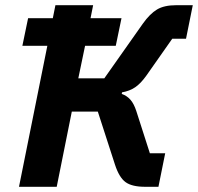

<svg xmlns="http://www.w3.org/2000/svg" viewBox="-20 -718 761 738"><path d="M53 0 162 -542H66L88 -648H183L193 -698H338L328 -648H447L425 -542H307L281 -417H381L529 -627Q556 -665 583.5 -681.5Q611 -698 657 -698H721L695 -569H642L543 -428Q521 -397 499.5 -382.5Q478 -368 449 -363L448 -357Q468 -350 481.5 -334.5Q495 -319 504 -291L556 -129H615L589 0H538Q487 0 462.5 -18Q438 -36 422 -85L356 -289H256L198 0Z"/></svg>

Font: IBM Plex Sans
Style: Italic
Weight: 400
Italic angle: -11.31°
Designer: Mike Abbink, Paul van der Laan, Pieter van Rosmalen
Foundry: Bold Monday
Version: Version 3.201